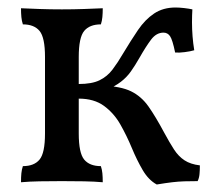

<svg xmlns="http://www.w3.org/2000/svg" viewBox="-20 -483 573 512"><path d="M398 9Q376 -3 360.5 -29.5Q345 -56 331.5 -88.5Q318 -121 301 -151Q284 -181 257.5 -200.5Q231 -220 190 -220V-259Q225 -259 245.5 -269Q266 -279 280 -297.5Q294 -316 308 -340Q329 -375 348 -403Q367 -431 391 -447Q415 -463 448 -463Q458 -463 471 -461.5Q484 -460 493 -458Q492 -442 492 -423.5Q492 -405 493.5 -386Q495 -367 498 -349Q488 -346 472.5 -344Q457 -342 447 -343Q440 -377 433.5 -386.5Q427 -396 416 -396Q397 -396 383 -377.5Q369 -359 352 -329Q340 -308 329 -292.5Q318 -277 302.5 -265Q287 -253 260 -241L251 -255Q302 -253 329.5 -239.5Q357 -226 376 -199Q395 -172 418 -129Q432 -103 444 -84.5Q456 -66 472 -55.5Q488 -45 513 -42Q513 -29 512 -18.5Q511 -8 507 0Q488 0 472 0.5Q456 1 439 3Q422 5 398 9ZM36 3Q36 -11 37 -21Q38 -31 41 -40Q71 -40 85.5 -57.5Q100 -75 100 -127V-331Q100 -383 85.5 -400.5Q71 -418 41 -418Q38 -427 37 -437.5Q36 -448 36 -461Q58 -460 86 -459Q114 -458 145 -458Q176 -458 204 -459Q232 -460 254 -461Q254 -448 253 -437.5Q252 -427 249 -418Q219 -418 204.5 -400.5Q190 -383 190 -331V-127Q190 -75 204.5 -57.5Q219 -40 249 -40Q252 -31 253 -21Q254 -11 254 3Q232 1 204 0.5Q176 0 145 0Q114 0 86 0.5Q58 1 36 3Z"/></svg>

Font: Vollkorn
Style: Regular
Weight: 400
Designer: Friedrich Althausen
Foundry: Friedrich Althausen
Version: Version 5.001